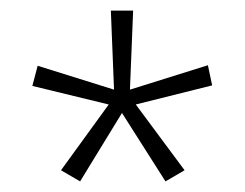

<svg xmlns="http://www.w3.org/2000/svg" viewBox="-20 -641 462 362"><path d="M210 -428 292 -299 328 -320 236 -444 380 -480 372 -518 225 -472 231 -621H189L195 -472L51 -517L41 -479L185 -444L95 -320L131 -299Z"/></svg>

Font: Noto Sans Syriac Extralight
Style: Regular
Weight: 200
Designer: Patrick Giasson and the Monotype Design Team
Foundry: Monotype Imaging Inc.
Version: Version 3.000